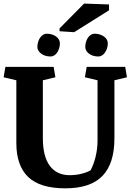

<svg xmlns="http://www.w3.org/2000/svg" viewBox="-20 -1030 724 1061"><path d="M216.8 -266.6Q216.8 -165 255.4 -113.5Q293.9 -62 364.7 -62Q400.4 -62 431.6 -70.1Q462.9 -78.1 481 -89.4Q497.1 -119.6 508.1 -163.3Q519 -207 519 -254.4V-586.4L449.2 -603L459 -660.6H671.9L681.6 -603L612.3 -586.4V-265.6Q612.3 -126 545.9 -57.6Q479.5 10.7 340.8 10.7Q200.7 10.7 135.5 -52.2Q70.3 -115.2 70.3 -239.7V-586.4L0 -603L9.8 -660.6H276.4L286.1 -603L216.8 -586.4ZM186.5 -770Q186.5 -785.2 190.7 -798.6Q194.8 -812 201.9 -822Q209 -832 218.5 -837.9Q228 -843.8 238.3 -843.8Q253.4 -843.8 266.8 -839.6Q280.3 -835.4 290 -828.4Q299.8 -821.3 305.4 -811.5Q311 -801.8 311 -791Q311 -776.4 306.9 -763.2Q302.7 -750 295.9 -739.7Q289.1 -729.5 279.5 -723.6Q270 -717.8 259.8 -717.8Q244.1 -717.8 231 -721.9Q217.8 -726.1 207.8 -733.4Q197.8 -740.7 192.1 -750.2Q186.5 -759.8 186.5 -770ZM451.2 -770Q451.2 -785.2 455.3 -798.6Q459.5 -812 466.3 -822Q473.1 -832 482.7 -837.9Q492.2 -843.8 502.4 -843.8Q517.6 -843.8 531 -839.6Q544.4 -835.4 554.4 -828.4Q564.5 -821.3 570.1 -811.5Q575.7 -801.8 575.7 -791Q575.7 -776.4 571.5 -763.2Q567.4 -750 560.3 -739.7Q553.2 -729.5 543.7 -723.6Q534.2 -717.8 523.4 -717.8Q507.8 -717.8 494.6 -721.9Q481.4 -726.1 471.9 -733.4Q462.4 -740.7 456.8 -750.2Q451.2 -759.8 451.2 -770ZM309.1 -873 444.8 -1010.3 582.5 -1005.4V-973.1L389.6 -852.1L309.1 -857.4Z"/></svg>

Font: Noticia Text
Style: Bold
Weight: 700
Designer: JM Sole
Foundry: JM Sole
Version: Version 1.003